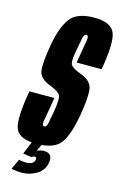

<svg xmlns="http://www.w3.org/2000/svg" viewBox="-129 -656 543 853"><g transform="rotate(15 142.5 -229.5)"><path d="M91 4Q12 4 -5.2 -37.5Q-22.5 -79 1 -213H116Q100.5 -123 97 -101Q95 -84 101 -80.5Q102.5 -79.5 105 -79.5Q115.5 -79.5 119 -96.8Q122.5 -114 129.5 -153.5Q141 -218.5 131 -232.8Q121 -247 85.5 -261Q34.5 -279.5 29.2 -314.2Q24 -349 39.5 -437.5Q54.5 -521.5 85.5 -562.8Q116.5 -604 195.5 -604Q274.5 -604 291 -559.5Q307.5 -515 285.5 -391H170.5Q184.5 -471.5 188.5 -496.5Q191.5 -516.5 185 -520.5Q183.5 -521.5 181.5 -521.5Q170.5 -521.5 166 -500Q161.5 -478.5 155 -441Q144.5 -385.5 154.8 -373Q165 -360.5 199.5 -347.5Q249 -330.5 255.8 -294Q262.5 -257.5 246.5 -167Q229.5 -71 199.5 -33.5Q169.5 4 91 4ZM60.5 145Q49 145 36 143.5Q23 142 13.5 139.5L35.5 92Q48 96.5 68 96.5Q102.5 96.5 107 74Q109.5 61 99 61Q91 61 86.5 67L46 61L71 0H116L100.5 34.5Q114 26 134 26Q175 26 167 72Q161 106.5 129.5 125.8Q98 145 60.5 145Z"/></g></svg>

Font: Anybody UltraCondensed SemiBold
Style: Italic
Weight: 600
Width: 1
Italic angle: -10°
Designer: Tyler Finck
Foundry: Etcetera Type Company
Version: Version 1.010; ttfautohint (v1.8.3) -l 8 -r 50 -G 200 -x 14 